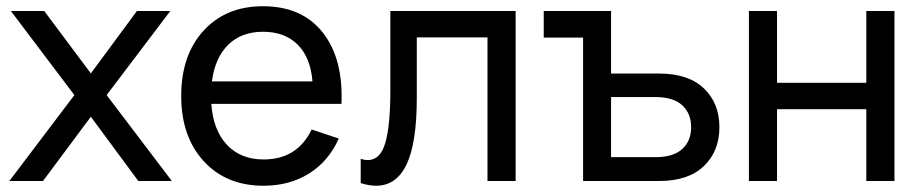

<svg xmlns="http://www.w3.org/2000/svg" viewBox="-20 -575 2931 610"><path d="M116.7 0H9.8L216.3 -272.9L14.6 -540H120.6L268.6 -341.8L415 -540H521L318.8 -272.9L525.9 0H419.4L268.6 -204.1Z M817.4 -68.4Q924.3 -68.4 970.2 -163.6L1056.2 -134.8Q1024.4 -63 962.2 -23.9Q899.9 15.1 817.4 15.1Q698.7 15.1 627.2 -63Q555.7 -141.1 555.7 -270Q555.7 -399.9 626.7 -477.5Q697.8 -555.2 815.4 -555.2Q939 -555.2 1004.9 -472.4Q1070.8 -389.6 1064.9 -245.1H651.4Q657.2 -161.6 700.9 -115Q744.6 -68.4 817.4 -68.4ZM653.3 -316.4H972.7Q966.8 -392.1 925.8 -433.1Q884.8 -474.1 815.4 -474.1Q747.1 -474.1 705.1 -432.9Q663.1 -391.6 653.3 -316.4Z M1126 6.8V-70.3Q1138.7 -66.4 1148.4 -66.4Q1188.5 -66.4 1204.3 -121.6Q1220.2 -176.8 1220.2 -288.6V-540H1618.2V0H1528.8V-456.1H1304.2V-263.7Q1304.2 -121.6 1272 -53.2Q1239.7 15.1 1174.8 15.1Q1153.3 15.1 1126 6.8Z M1832.5 0V-455.6H1707.5V-540H1921.4V-341.3H2074.7Q2167 -341.3 2216.3 -294.2Q2265.6 -247.1 2265.6 -170.9Q2265.6 -94.7 2216.3 -47.4Q2167 0 2074.7 0ZM1921.4 -75.7H2063Q2119.1 -75.7 2147.5 -101.6Q2175.8 -127.4 2175.8 -170.9Q2175.8 -214.4 2147.5 -240.5Q2119.1 -266.6 2063 -266.6H1921.4Z M2448.7 0H2359.4V-540H2448.7V-312H2732.4V-540H2821.8V0H2732.4V-228H2448.7Z"/></svg>

Font: Vela Sans Med
Style: Regular
Weight: 500
Designer: Principal design: Mikhail Sharanda - project Manrope.
Design modification: Ravid Balaliev
Foundry: Mikhail Sharanda
Version: Version 1.001